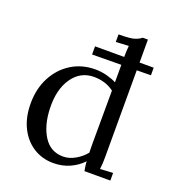

<svg xmlns="http://www.w3.org/2000/svg" viewBox="-111 -652 671 749"><g transform="rotate(20 224.5 -277.5)"><path d="M193.6 12.1Q147.4 12.1 110.7 -11Q74.1 -34.1 52.8 -76.6Q31.5 -119.2 31.5 -177.1Q31.5 -238.4 56.5 -285.8Q81.4 -333.3 125 -360.5Q168.7 -387.6 224.4 -387.6Q249.4 -387.6 273.6 -381Q297.8 -374.4 312.4 -366.3V-469.4Q312.4 -481.1 312.8 -492.1Q313.2 -503.1 314.6 -518.2Q301.1 -517.8 288 -516.9Q275 -516 261.5 -515.2V-546.8Q311 -546.8 328.6 -553Q346.2 -559.2 354.6 -566.9H376.2V-79.6Q376.2 -67.8 375.7 -55.7Q375.1 -43.6 373.3 -28.6Q386.9 -29.3 399.9 -30.3Q412.9 -31.2 426.5 -31.5V0H319Q316.8 -11.4 315.7 -20.7Q314.6 -30.1 313.9 -38.9Q292.6 -16.1 261.8 -2Q231 12.1 193.6 12.1ZM220.8 -24.9Q245.7 -24.9 270.6 -39.1Q295.6 -53.2 312.4 -74.4Q312.1 -83.6 311.9 -93.7Q311.7 -103.8 311.7 -115.5L312.4 -331.9Q294.5 -345.4 273.2 -351.9Q251.9 -358.3 229.2 -358.3Q172.7 -358.3 139.5 -310.2Q106.3 -262.2 108.9 -184.1Q111.1 -114.8 139.5 -69.9Q168 -24.9 220.8 -24.9ZM191.4 -437.8V-471.6H434.9V-440Z"/></g></svg>

Font: Parastoo
Style: Regular
Weight: 400
Foundry: Saber Rastikerdar (saber.rastikerdar@gmail.com)
Version: Version 3.000